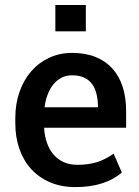

<svg xmlns="http://www.w3.org/2000/svg" viewBox="-20 -754 568 784"><path d="M330.5 -626H206V-733.5H330.5ZM288 10Q231 10 185.8 -9Q140.5 -28 108.5 -62.5Q76.5 -97 59.5 -145Q42.5 -193 42.5 -251V-272Q42.5 -330.5 59.8 -379.2Q77 -428 107.8 -463.2Q138.5 -498.5 181 -518.2Q223.5 -538 274.5 -538Q328.5 -538 369.8 -521.5Q411 -505 438.8 -474.2Q466.5 -443.5 480.8 -399.8Q495 -356 495 -301V-232.5H160Q162 -198.5 171.8 -170.8Q181.5 -143 198.5 -123Q215.5 -103 239.8 -92Q264 -81 295.5 -81Q319.5 -81 339 -83.8Q358.5 -86.5 376 -92Q393.5 -97.5 410 -106Q426.5 -114.5 444 -126.5L477.5 -49.5Q445 -21 397.2 -5.5Q349.5 10 288 10ZM380 -316Q380 -344.5 374.5 -368.5Q369 -392.5 356.8 -409.8Q344.5 -427 324.2 -436.8Q304 -446.5 274.5 -446.5Q250.5 -446.5 231.5 -436.8Q212.5 -427 198.2 -409.8Q184 -392.5 174.8 -368.5Q165.5 -344.5 162 -316Z"/></svg>

Font: Roberto Sans Medium
Style: Regular
Weight: 500
Designer: Google (font) & Cristiano Sobral (main changes)
Version: Version 1.000;October 12, 2021;FontCreator 14.0.0.2814 64-bi